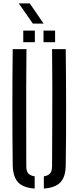

<svg xmlns="http://www.w3.org/2000/svg" viewBox="-20 -1084 454 1110"><path d="M53.5 -129Q51.5 -298 51.5 -464.5Q51.5 -631 53.5 -800H133Q132 -687.5 131.5 -574.5Q131 -461.5 131.5 -348.5Q132 -235.5 132 -123Q132 -95.5 142.8 -82.2Q153.5 -69 180.5 -64.5V6Q113.5 1.5 84.2 -30.5Q55 -62.5 53.5 -129ZM233.5 6V-64.5Q260 -69 270.5 -82.5Q281 -96 281 -123Q281.5 -235.5 282 -348.5Q282.5 -461.5 282.5 -574.5Q282.5 -687.5 281 -800H360Q362 -631 362.2 -464.5Q362.5 -298 360 -129Q359.5 -62.5 329.8 -30.5Q300 1.5 233.5 6ZM231.5 -840V-907H298.5V-840ZM114.5 -840V-907H181.5V-840ZM170 -947.5 88.5 -1064.5H152L232 -947.5Z"/></svg>

Font: Big Shoulders Stencil Text Thin
Style: Regular
Weight: 400
Version: Version 2.001